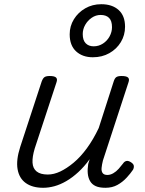

<svg xmlns="http://www.w3.org/2000/svg" viewBox="-20 -876 687 912"><path d="M185 16Q134 16 102.5 -6.5Q71 -29 63.5 -72.5Q56 -116 76 -178L178 -489Q184 -505 192 -510Q200 -515 216 -515Q239 -515 246.5 -507.5Q254 -500 248 -484L145 -171Q133 -131 134.5 -103.5Q136 -76 154 -61.5Q172 -47 207 -47Q236 -47 266.5 -61.5Q297 -76 329.5 -103Q362 -130 392.5 -171.5Q423 -213 449 -268L520 -489Q525 -505 533 -510Q541 -515 557 -515Q581 -515 588.5 -507.5Q596 -500 590 -484L469 -114Q464 -94 462.5 -78.5Q461 -63 467.5 -54Q474 -45 490 -45Q504 -45 518 -53Q532 -61 544 -74.5Q556 -88 565 -100Q570 -108 579 -111Q588 -114 601 -106Q614 -98 615.5 -89Q617 -80 612 -70Q600 -52 581 -31.5Q562 -11 537.5 2.5Q513 16 481 16Q452 16 434.5 8Q417 0 408 -15.5Q399 -31 397 -51.5Q395 -72 399 -97L406 -120Q380 -84 351.5 -58Q323 -32 294.5 -15.5Q266 1 238.5 8.5Q211 16 185 16ZM421 -604Q372 -604 341.5 -632Q311 -660 311 -713Q311 -752 331 -784.5Q351 -817 385 -836.5Q419 -856 461 -856Q513 -856 543.5 -828.5Q574 -801 574 -749Q574 -709 554 -676Q534 -643 499.5 -623.5Q465 -604 421 -604ZM425 -656Q449 -656 469 -669Q489 -682 500.5 -703Q512 -724 512 -747Q512 -777 498 -791Q484 -805 458 -805Q435 -805 415.5 -791.5Q396 -778 384.5 -757.5Q373 -737 373 -714Q373 -685 387 -670.5Q401 -656 425 -656Z"/></svg>

Font: Playwrite CO Light
Style: Regular
Weight: 300
Version: Version 1.002